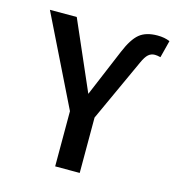

<svg xmlns="http://www.w3.org/2000/svg" viewBox="-105 -794 811 884"><g transform="rotate(15 300.0 -352.0)"><path d="M549 -615Q531 -615 518 -603.5Q505 -592 492 -563L355 -264V0H238V-263L28 -690H156L299 -362L394 -588Q421 -653 452 -678.5Q483 -704 538 -704Q572 -704 597 -693L576 -611Q560 -615 549 -615Z"/></g></svg>

Font: Fira Mono Medium
Style: Regular
Weight: 500
Designer: Carrois Corporate & Edenspiekermann AG
Foundry: Carrois Corporate GbR & Edenspiekermann AG
Version: Version 3.206